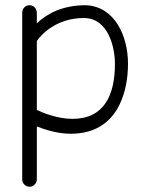

<svg xmlns="http://www.w3.org/2000/svg" viewBox="-20 -520 560 735"><path d="M309 -500C220 -500 162 -469 121 -431V-471C121 -487 109 -500 93 -500C77 -500 65 -487 65 -471V167C65 182 78 195 93 195C108 195 121 182 121 167V-36C152 -24 199 -8 251 -8C427 -8 470 -162 470 -276C470 -381 420 -495 309 -500ZM257 -65C198 -65 140 -90 121 -99V-363C138 -388 196 -451 301 -451C395 -451 420 -338 420 -276C420 -156 379 -65 257 -65Z"/></svg>

Font: Comic Neue
Style: Normal
Weight: 400
Designer: Craig Rozynski
Foundry: Craig Rozynski
Version: Version 2.003